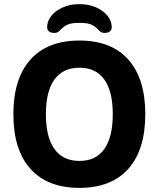

<svg xmlns="http://www.w3.org/2000/svg" viewBox="-20 -905 771 933"><path d="M45 -350Q45 -523 128 -615.5Q211 -708 366 -708Q521 -708 603.5 -615.5Q686 -523 686 -350Q686 -177 603.5 -84.5Q521 8 366 8Q211 8 128 -84.5Q45 -177 45 -350ZM528 -350Q528 -461 487 -518.5Q446 -576 366 -576Q286 -576 244.5 -518.5Q203 -461 203 -350Q203 -239 244.5 -181Q286 -123 366 -123Q446 -123 487 -181Q528 -239 528 -350ZM523 -773Q523 -760 514 -752.5Q505 -745 488 -745Q477 -745 470.5 -749Q464 -753 457 -761Q444 -776 425 -785Q406 -794 366 -794Q328 -794 309 -785.5Q290 -777 277 -763Q268 -753 261.5 -749Q255 -745 244 -745Q227 -745 218 -752.5Q209 -760 209 -773Q209 -802 229 -827.5Q249 -853 285 -869Q321 -885 366 -885Q411 -885 447 -869Q483 -853 503 -827.5Q523 -802 523 -773Z"/></svg>

Font: Asap-Bold
Style: Bold
Weight: 700
Designer: Pablo Cosgaya
Foundry: Omnibus-Type
Version: Version 2.000; ttfautohint (v1.8)